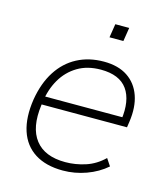

<svg xmlns="http://www.w3.org/2000/svg" viewBox="-105 -765 750 855"><g transform="rotate(15 270.5 -337.0)"><path d="M263 8Q185 8 134 -24.5Q83 -57 63 -118Q43 -179 56 -264Q69 -342 104 -396.5Q139 -451 193 -479.5Q247 -508 316 -508Q382 -508 425 -479.5Q468 -451 486 -399.5Q504 -348 494 -279L490 -252H81L87 -290H474L457 -277Q470 -369 434 -419.5Q398 -470 312 -470Q250 -470 205 -443Q160 -416 133 -369.5Q106 -323 98 -263L96 -248Q82 -143 125.5 -87Q169 -31 264 -31Q311 -31 357 -46Q403 -61 440 -97L462 -64Q423 -30 370.5 -11Q318 8 263 8ZM311 -619 321 -682H385L375 -619Z"/></g></svg>

Font: Mulish ExtraLight
Style: Italic
Weight: 200
Italic angle: -9°
Designer: Vernon Adams
Foundry: Vernon Adams
Version: Version 3.603